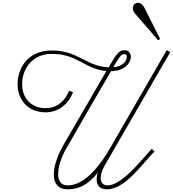

<svg xmlns="http://www.w3.org/2000/svg" viewBox="-20 -1392 1281 1422"><path d="M481 10C556 10 627 -16 704 -113C691 -73 683 10 772 10C910 10 1037 -185 1124 -270L1104 -290C1015 -192 880 -19 776 -19C722 -19 708 -76 751 -159L1241 -1006L1215 -1021L809 -318C704 -130 591 -19 482 -19C367 -19 411 -195 475 -299C492 -328 649 -603 684 -662C737 -751 774 -817 802 -865C909 -866 949 -931 949 -970C949 -999 932 -1020 905 -1020C865 -1020 852 -1010 784 -893C617 -901 560 -1018 364 -1018C176 -1018 110 -876 110 -770C110 -643 196 -560 318 -560C403 -560 482 -610 521 -709L491 -720C453 -625 386 -591 318 -591C218 -591 144 -657 144 -770C144 -872 210 -993 364 -993C554 -993 607 -880 768 -866C739 -817 702 -752 652 -666C616 -605 463 -341 448 -315C358 -156 342 10 481 10ZM819 -894C864 -972 878 -991 898 -991C916 -991 919 -983 919 -971C919 -943 894 -900 819 -894ZM982 -1289 1151 -1094 1166 -1103 1051 -1332C1032 -1370 1003 -1379 983 -1366C956 -1349 959 -1315 982 -1289Z"/></svg>

Font: Louise
Style: Regular
Weight: 400
Designer: Ange Degheest & Luna Delabre & Camille Depalle
Foundry: Velvetyne Type Foundry
Version: Version 1.000;FEAKit 1.0